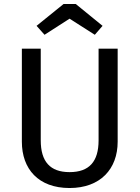

<svg xmlns="http://www.w3.org/2000/svg" viewBox="-20 -934 702 966"><path d="M330 12C485 12 572 -84 572 -221V-689H476V-228C476 -121 429 -68 330 -68C232 -68 185 -121 185 -228V-689H90V-221C90 -84 173 12 330 12ZM204 -759 330 -840 457 -759 496 -804 361 -914H300L164 -804Z"/></svg>

Font: FiraGO Unicode
Style: Regular
Weight: 400
Designer: bBox Type
Foundry: bBox Type GmbH
Version: Version 1.001;PS 001.001;hotconv 1.0.88;makeotf.lib2.5.64775